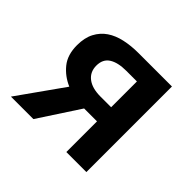

<svg xmlns="http://www.w3.org/2000/svg" viewBox="-124 -635 779 779"><g transform="rotate(45 265.0 -245.5)"><path d="M341 0V-176H269H267L152 0H23L162 -196Q120 -214 92.5 -248Q65 -282 65 -337Q65 -380 80.5 -409.5Q96 -439 122.5 -457Q149 -475 185.5 -483Q222 -491 264 -491H456V0ZM280 -257H341V-405H280Q232 -405 205.5 -388Q179 -371 179 -334Q179 -298 205.5 -277.5Q232 -257 280 -257Z"/></g></svg>

Font: TT Toshiba Sans Medium
Style: Regular
Weight: 500
Designer: Paul D. Hunt
Foundry: Toshiba Corporation
Version: Version 2.020;PS 2.000;hotconv 1.0.86;makeotf.lib2.5.63406